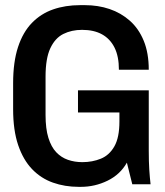

<svg xmlns="http://www.w3.org/2000/svg" viewBox="-20 -716 640 746"><path d="M286 10Q232 10 185.5 -6.5Q139 -23 104.5 -59Q70 -95 50.5 -152.5Q31 -210 31 -292V-393Q31 -475 50 -533Q69 -591 104 -627Q139 -663 186.5 -679.5Q234 -696 291 -696H310Q361 -696 405.5 -681Q450 -666 484.5 -635.5Q519 -605 538.5 -557.5Q558 -510 558 -445H442Q442 -497 425 -531Q408 -565 376.5 -582.5Q345 -600 299 -600Q258 -600 226 -584Q194 -568 175.5 -528.5Q157 -489 157 -418V-269Q157 -216 168 -180.5Q179 -145 198.5 -124.5Q218 -104 244 -95Q270 -86 300 -86Q339 -86 372 -99.5Q405 -113 424.5 -147.5Q444 -182 444 -244V-279H283V-365H558V-130Q558 -88 560 -57Q562 -26 565 0H494L473 -84Q447 -38 398 -14Q349 10 294 10Z"/></svg>

Font: Chivo Mono Medium
Style: Regular
Weight: 500
Monospace: yes
Designer: Hector Gatti
Foundry: Omnibus-Type
Version: Version 1.008